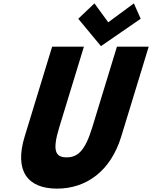

<svg xmlns="http://www.w3.org/2000/svg" viewBox="-20 -1101 900 1136"><path d="M812.4 -990 772.2 -1081 620.4 -969 538.8 -1081 443 -990 577.3 -828ZM859.9 -825H671.9L526.1 -348C483.9 -210 441 -170 374 -170C306.9 -170 288.5 -210 330.7 -348L476.5 -825H288.5L125.9 -293C63.5 -89 143.7 15 317.4 15C491.1 15 634.9 -89 697.3 -293Z"/></svg>

Font: Hussar
Style: BdSuprConOblThree
Weight: 700
Foundry: Cannot Into Space Fonts
Version: Version 2.00